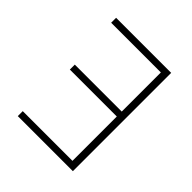

<svg xmlns="http://www.w3.org/2000/svg" viewBox="-193 -850 986 986"><g transform="rotate(45 300.0 -357.0)"><path d="M489 0V-714H89V-678H450V-394H109V-358H450V-36H89V0Z"/></g></svg>

Font: Noto Sans Mono ExtraLight
Style: Regular
Weight: 200
Designer: Monotype Design Team
Foundry: Monotype Imaging Inc.
Version: Version 2.014